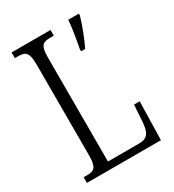

<svg xmlns="http://www.w3.org/2000/svg" viewBox="-174 -812 823 910"><g transform="rotate(-30 237.5 -357.0)"><path d="M32 0H437L442 -210H411L405 -119C401 -64 388 -38 339 -38H169V-606C169 -672 183 -683 226 -683H245V-714H32V-683H49C90 -683 106 -672 106 -604V-109C106 -42 90 -31 50 -31H32ZM320 -567V-554H342C363 -595 388 -662 400 -704V-714H342C338 -664 329 -614 320 -567Z"/></g></svg>

Font: Noto Serif Hebrew ExtraCondensed Light
Style: Regular
Weight: 300
Width: 2
Designer: Monotype Design Team
Foundry: Monotype Imaging Inc.
Version: Version 2.004